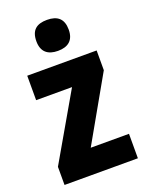

<svg xmlns="http://www.w3.org/2000/svg" viewBox="-144 -841 703 915"><g transform="rotate(-20 207.0 -384.0)"><path d="M211 -768C158 -768 129 -745 129 -689C129 -635 160 -611 211 -611C262 -611 293 -635 293 -689C293 -744 264 -768 211 -768ZM393 0V-124H199L384 -450V-550H32V-426H214L21 -92V0Z"/></g></svg>

Font: Noto Sans Khmer Condensed ExtraBold
Style: Regular
Weight: 800
Width: 3
Designer: Danh Hong and the Monotype Design Team
Foundry: Monotype Imaging Inc.
Version: Version 2.004